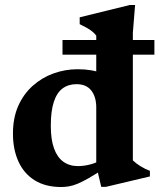

<svg xmlns="http://www.w3.org/2000/svg" viewBox="-20 -738 640 771"><path d="M366.5 -307Q366.5 -348.5 346.8 -374.2Q327 -400 287 -400Q254.5 -400 231.2 -382.8Q208 -365.5 196 -328.5Q184 -291.5 184 -233Q184 -177.5 197 -141.8Q210 -106 234.5 -88.5Q259 -71 293 -71Q317 -71 343 -77.8Q369 -84.5 392.5 -100V-57.5Q359.5 -36 335 -22Q310.5 -8 291.8 -0.2Q273 7.5 257.2 10.2Q241.5 13 226 13Q162.5 13 119.2 -14Q76 -41 54 -89.5Q32 -138 32 -201.5Q32 -264.5 53.2 -312.5Q74.5 -360.5 111.5 -393.5Q148.5 -426.5 195 -443.2Q241.5 -460 292 -460Q320.5 -460 346 -455.8Q371.5 -451.5 398.2 -442.8Q425 -434 456.5 -419L366.5 -409.5V-595Q359.5 -604.5 350 -612Q340.5 -619.5 328 -626.5Q315.5 -633.5 300 -641V-668.5L501.5 -718H522.5L513.5 -606.5V-94Q519 -88.5 526.8 -82.5Q534.5 -76.5 543.8 -70.8Q553 -65 562.8 -60.2Q572.5 -55.5 582 -52V-29.5L404.5 12.5H386.5L366.5 -73ZM231 -518.5V-577.5H600V-518.5Z"/></svg>

Font: Newsreader 16pt 16pt
Style: Bold
Weight: 700
Version: Version 1.003